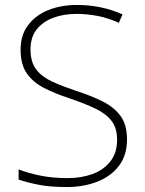

<svg xmlns="http://www.w3.org/2000/svg" viewBox="-20 -810 584 774"><path d="M492 -248Q492 -184 459.5 -141.5Q427 -99 372 -77.5Q317 -56 249 -56Q182 -56 136.5 -65Q91 -74 55 -86V-127Q94 -112 143 -102Q192 -92 252 -92Q308 -92 353 -108.5Q398 -125 425 -159.5Q452 -194 452 -247Q452 -294 429.5 -323Q407 -352 364 -372.5Q321 -393 259 -414Q201 -433 156.5 -456Q112 -479 87.5 -515Q63 -551 63 -610Q63 -669 93.5 -709Q124 -749 175 -769.5Q226 -790 290 -790Q389 -790 474 -752L459 -718Q415 -738 372.5 -746Q330 -754 288 -754Q237 -754 195 -738.5Q153 -723 128 -691.5Q103 -660 103 -611Q103 -560 126 -530Q149 -500 189.5 -481.5Q230 -463 283 -445Q346 -425 393 -401.5Q440 -378 466 -342.5Q492 -307 492 -248Z"/></svg>

Font: Noto Sans Malayalam UI ExtraLight
Style: Regular
Weight: 200
Designer: Jelle Bosma - Monotype Design Team
Foundry: Monotype Imaging Inc.
Version: Version 2.104; ttfautohint (v1.8.4.7-5d5b)